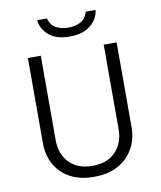

<svg xmlns="http://www.w3.org/2000/svg" viewBox="-95 -954 870 1040"><g transform="rotate(-10 340.0 -434.5)"><path d="M334 10Q262 10 208.5 -18.5Q155 -47 125.5 -98.5Q96 -150 96 -220V-686H167V-222Q167 -145 212.5 -97.5Q258 -50 339 -50Q423 -50 468 -98Q513 -146 513 -222V-686H584V-220Q584 -152 553.5 -100Q523 -48 469.5 -19Q416 10 344 10ZM340 -761Q265 -761 225 -796.5Q185 -832 181 -879H235Q245 -840 274.5 -825Q304 -810 341 -810Q378 -810 408 -825Q438 -840 448 -879H502Q498 -832 456.5 -796.5Q415 -761 340 -761Z"/></g></svg>

Font: Chivo Medium ExtraLight
Style: Regular
Weight: 250
Version: Version 2.002